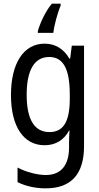

<svg xmlns="http://www.w3.org/2000/svg" viewBox="-20 -786 540 1051"><path d="M187 -614V-606H272C276 -646 296 -719 312 -755V-766H264C229 -725 197 -655 187 -614ZM230 245C370 245 440 167 440 14V-536H373L364 -465H360C328 -520 281 -547 224 -547C109 -547 40 -439 40 -266C40 -92 110 9 224 9C280 9 328 -16 358 -71H361C359 -59 358 -21 358 -5V21C358 113 318 172 231 172C187 172 124 157 76 131V211C122 234 177 245 230 245ZM251 -63C167 -63 126 -134 126 -267C126 -400 167 -474 249 -474C326 -474 362 -410 362 -267V-246C362 -120 327 -63 251 -63Z"/></svg>

Font: Noto Sans Mono ExtraCondensed
Style: Regular
Weight: 400
Width: 2
Designer: Monotype Design Team
Foundry: Monotype Imaging Inc.
Version: Version 2.014